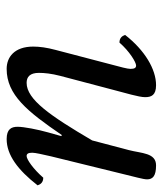

<svg xmlns="http://www.w3.org/2000/svg" viewBox="24 -503 489 577"><g transform="rotate(90 268.5 -214.5)"><path d="M506 -352C510 -370 519 -400 519 -412C519 -429 509 -439 477 -439C439 -439 441 -395 431 -357L402 -247C328 -121 279 -50 229 -50C211 -50 199 -60 199 -87C199 -103 201 -124 208 -151L251 -314C259 -346 272 -387 272 -406C272 -425 266 -439 236 -439C188 -439 131 -405 85 -346C88 -337 94 -329 108 -329C134 -359 167 -379 177 -379C184 -379 187 -374 187 -362C187 -353 181 -331 174 -305L130 -137C123 -111 120 -89 120 -70C120 -13 152 10 187 10C265 10 315 -52 386 -156L389 -154L378 -115C369 -83 361 -42 361 -23C361 -4 368 10 398 10C446 10 491 -24 537 -83C534 -92 528 -100 514 -100C488 -70 459 -50 449 -50C442 -50 439 -55 439 -67C439 -76 444 -98 450 -124Z"/></g></svg>

Font: Libertinus Serif
Style: Italic
Weight: 400
Italic angle: -12°
Designer: Philipp H. Poll, Khaled Hosny
Foundry: Caleb Maclennan
Version: Version 7.050;RELEASE